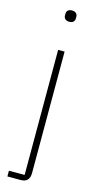

<svg xmlns="http://www.w3.org/2000/svg" viewBox="-140 -765 516 1004"><g transform="rotate(15 117.5 -263.0)"><path d="M100 169H15V200H87C120 200 135 182 135 149V-508H100ZM118 -665C139 -665 147 -677 147 -691V-700C147 -714 138 -726 117 -726C96 -726 88 -714 88 -700V-691C88 -677 97 -665 118 -665Z"/></g></svg>

Font: IBM Plex Thai ExtraLight
Style: Regular
Weight: 200
Designer: Mike Abbink, Paul van der Laan, Pieter van Rosmalen, Ben Mitchell, Mark Frömberg
Foundry: Bold Monday
Version: Version 1.0